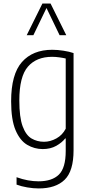

<svg xmlns="http://www.w3.org/2000/svg" viewBox="-20 -828 503 1078"><path d="M197.5 230Q167 230 133.2 224.2Q99.5 218.5 73 208.5V167Q106.5 179 137 184.5Q167.5 190 196.5 190Q272 190 310.5 152.5Q349 115 349 19.5V-50.5H346Q328 -27.5 295.8 -9.2Q263.5 9 220 9Q173 9 132.5 -15Q92 -39 67.2 -97.5Q42.5 -156 42.5 -259.5Q42.5 -411 103.2 -479.8Q164 -548.5 273.5 -548.5Q303.5 -548.5 337 -543.2Q370.5 -538 393 -530V15.5Q393 132.5 343 181.2Q293 230 197.5 230ZM227 -32Q262.5 -32 296.5 -50.8Q330.5 -69.5 349 -105.5V-499.5Q334.5 -503 313.2 -506Q292 -509 272.5 -509Q184.5 -509 136.5 -453.5Q88.5 -398 88.5 -264Q88.5 -169.5 107 -119.2Q125.5 -69 157 -50.5Q188.5 -32 227 -32ZM130 -630.5 218 -808H264L352 -630.5H314.5L241 -783L167.5 -630.5Z"/></svg>

Font: Encode Sans Cnd XLt
Style: Regular
Weight: 200
Width: 3
Designer: Multiple Designers
Foundry: Impallari Type
Version: Version 3.002; ttfautohint (v1.8.3) -l 8 -r 50 -G 200 -x 14 